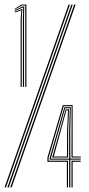

<svg xmlns="http://www.w3.org/2000/svg" viewBox="-38 -820 388 840"><path d="M72.5 -440V-795.8H57.8L26.2 -777.8L26 -781.2L56 -800H77.5V-440ZM52.2 -440V-735.5L55.5 -774.8H54.2L27.5 -765.2L27.2 -768.8L57.8 -780.5H60L57.2 -740V-440ZM62.2 -440V-744.5L63.5 -787H61.5L27 -771.5L26.5 -774.8L59.8 -791.5H68L67.2 -749V-440ZM-5.8 0 274.2 -800H280.2L0.5 0ZM-18.2 0 261.8 -800H268L-12 0ZM6.8 0 286.5 -800H292.8L13 0ZM254.5 0V-112.2H169.5V-131L236.8 -360H279.8V-135.2H315.2V-130.8H274.8L275.2 -355.5H240.8L174.8 -130V-117H259.5V0ZM274.8 0V-117H315.2V-112.2H279.8V0ZM264.5 0V-121.5H179.5V-129.2L218.8 -264.5L243.5 -351H271.8L269.5 -251L269.8 -126H315.2V-121.5H269.8V0ZM184.8 -126H264.5V-247.5L267.5 -346.2H246.8L222.8 -261L184.8 -128.5ZM190.2 -130.8 226.2 -258 249.2 -341.8H264L260.2 -247.5L260 -130.8ZM197.2 -135.2H255L255.5 -246.5L259.5 -337.2H252.2L229.5 -253.5Z"/></svg>

Font: Big Shoulders Inline Display Thin ExtraLight
Style: Regular
Weight: 250
Version: Version 2.002